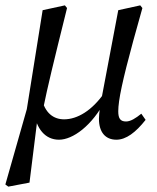

<svg xmlns="http://www.w3.org/2000/svg" viewBox="-36 -508 585 716"><path d="M-5 188 74 173 106 -84 125 -103C142 -186 162 -269 214 -478L206 -488L123 -470L64 -101L-16 180L-5 188ZM184 13C235 13 307 -38 358 -136H365L354 -163C307 -95 252 -63 203 -63C164 -63 131 -86 119 -143L90 -94C99 -27 133 13 184 13ZM398 13C434 13 470 -14 507 -61L491 -84C470 -67 451 -55 434 -55C413 -55 405 -66 405 -93C405 -134 421 -209 461 -356L495 -478L487 -488L405 -470L345 -153L343 -144C339 -123 333 -86 333 -65C333 -15 357 13 398 13Z"/></svg>

Font: Source Serif 4 Variable
Style: Italic
Weight: 400
Italic angle: -12°
Designer: Frank Grießhammer
Foundry: Adobe Systems Incorporated
Version: Version 4.004;hotconv 1.0.116;makeotfexe 2.5.65601